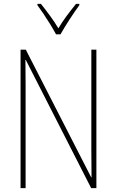

<svg xmlns="http://www.w3.org/2000/svg" viewBox="-20 -1063 602 990"><path d="M477 -93H450L113 -754H111Q111 -727 111.5 -698Q112 -669 112 -627V-93H86V-807H113L450 -149H452Q452 -184 451.5 -220.5Q451 -257 451 -283V-807H477ZM269 -886Q256 -910 238.5 -938.5Q221 -967 203.5 -993Q186 -1019 173 -1036V-1043H191Q212 -1017 237 -983Q262 -949 281 -917Q300 -949 323 -980Q346 -1011 372 -1043H389V-1036Q366 -1005 338.5 -962.5Q311 -920 292 -886Z"/></svg>

Font: Noto Sans Kannada UI Condensed Thin
Style: Regular
Weight: 100
Width: 3
Designer: Jelle Bosma - Monotype Design Team
Foundry: Monotype Imaging Inc.
Version: Version 2.005; ttfautohint (v1.8.4.7-5d5b)